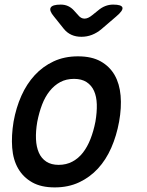

<svg xmlns="http://www.w3.org/2000/svg" viewBox="-20 -805 640 835"><path d="M218 10Q159 10 120 -12Q81 -34 59 -72Q37 -110 33 -162.5Q29 -215 39 -276Q50 -337 73 -388.5Q96 -440 131 -478Q166 -516 213 -538Q260 -560 319 -560Q379 -560 418 -538Q457 -516 478.5 -478.5Q500 -441 504.5 -389Q509 -337 498 -276Q487 -215 464 -162.5Q441 -110 406 -72Q371 -34 324 -12Q277 10 218 10ZM235 -88Q268 -88 294.5 -102Q321 -116 340.5 -141Q360 -166 373.5 -200.5Q387 -235 395 -276Q402 -317 401 -351Q400 -385 389 -409.5Q378 -434 356.5 -448Q335 -462 302 -462Q268 -462 242 -448Q216 -434 196 -409Q176 -384 163 -350Q150 -316 142 -275Q135 -234 136.5 -200Q138 -166 149 -141Q160 -116 181.5 -102Q203 -88 235 -88ZM244 -785Q262 -785 276 -778.5Q290 -772 301 -760L320 -739Q332 -724 347.5 -724Q363 -724 381 -739L406 -759Q421 -772 437.5 -778.5Q454 -785 472 -785Q509 -785 512.5 -772Q516 -759 485 -733L422 -679Q402 -662 380 -653.5Q358 -645 334 -645Q310 -645 291 -653.5Q272 -662 258 -679L214 -734Q193 -759 200.5 -772Q208 -785 244 -785Z"/></svg>

Font: Maple Mono NL Medium
Style: Italic
Weight: 500
Italic angle: -10°
Monospace: yes
Designer: subframe7536
Version: Version 7.000